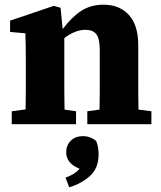

<svg xmlns="http://www.w3.org/2000/svg" viewBox="-20 -529 687 818"><path d="M30 0V-55L89 -63Q90 -100 90 -140Q90 -180 90 -213V-271Q90 -308 89.5 -332.5Q89 -357 88 -387L23 -393V-441L209 -504L238 -496L247 -405Q286 -457 326.5 -483Q367 -509 421 -509Q489 -509 529 -465.5Q569 -422 569 -336V-214Q569 -180 569 -139.5Q569 -99 570 -62L625 -55V0H352V-55L404 -62Q405 -99 405 -139.5Q405 -180 405 -214V-317Q405 -364 390.5 -383Q376 -402 344 -402Q301 -402 254 -367V-213Q254 -180 254 -139.5Q254 -99 255 -62L304 -55V0ZM400 129Q400 187 364 220Q328 253 275 269L259 228Q300 213 319 190Q288 177 275 159.5Q262 142 262 120Q262 90 281.5 70.5Q301 51 333 51Q366 51 390 72Q395 85 397.5 98Q400 111 400 129Z"/></svg>

Font: Source Serif 4 SmText
Style: Bold
Weight: 700
Designer: Frank Grießhammer
Foundry: Adobe
Version: Version 4.005;hotconv 1.1.0;makeotfexe 2.6.0